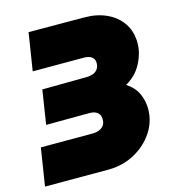

<svg xmlns="http://www.w3.org/2000/svg" viewBox="-110 -789 793 877"><g transform="rotate(-15 286.0 -350.5)"><path d="M-5 0 23 -178H267Q285 -178 299 -183.5Q313 -189 321 -200Q329 -211 329 -228Q329 -243 323 -252.5Q317 -262 305.5 -267Q294 -272 279 -272L73 -271L98 -432L308 -434Q324 -434 338 -439Q352 -444 360.5 -455.5Q369 -467 369 -484Q369 -497 363 -505.5Q357 -514 346.5 -518.5Q336 -523 322 -523H77L105 -701L369 -700Q427 -700 473 -679Q519 -658 546 -618.5Q573 -579 573 -524Q573 -477 547.5 -428.5Q522 -380 473 -353Q511 -328 526.5 -293.5Q542 -259 542 -222Q542 -161 508 -110.5Q474 -60 418 -30Q362 0 296 0Z"/></g></svg>

Font: MuseoModerno Thin Black
Style: Italic
Weight: 900
Italic angle: -9°
Version: Version 1.003